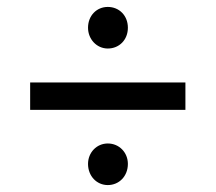

<svg xmlns="http://www.w3.org/2000/svg" viewBox="-20 -627 622 554"><path d="M67 -389V-310H515V-389ZM234 -547C234 -514 259 -487 291 -487C324 -487 349 -512 349 -547C349 -582 324 -607 291 -607C259 -607 234 -582 234 -547ZM291 -93C324 -93 349 -119 349 -154C349 -187 324 -213 291 -213C259 -213 234 -187 234 -154C234 -119 259 -93 291 -93Z"/></svg>

Font: Malon Grotesk Med
Style: Regular
Weight: 500
Designer: Julieta Ulanovsky
Foundry: Julieta Ulanovsky
Version: Version 7.200